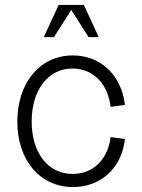

<svg xmlns="http://www.w3.org/2000/svg" viewBox="-20 -740 575 776"><path d="M275 16C388 16 472 -61 485 -178L427 -186C416 -95 356 -37 274 -37C174 -37 108 -122 108 -249C108 -377 175 -463 273 -463C356 -463 416 -402 427 -308L485 -316C471 -436 387 -516 274 -516C142 -516 50 -406 50 -249C50 -92 142 16 275 16ZM157 -590H198L268 -700L338 -590H379L319 -720H217Z"/></svg>

Font: Uncut Sans Light
Style: Regular
Weight: 300
Designer: Kasper Nordkvist
Foundry: UNCUT.wtf
Version: Version 1.304;Glyphs 3.2 (3246)